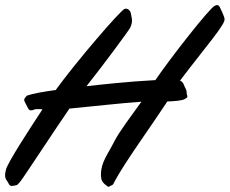

<svg xmlns="http://www.w3.org/2000/svg" viewBox="-76 -715 903 755"><path d="M439 -660C438 -672 428 -681 419 -681C417 -681 415 -680 414 -680C398 -675 225 -474 143 -361C98 -355 52 -347 30 -339C21 -330 19 -325 19 -322C19 -316 28 -303 31 -296C35 -287 38 -281 46 -281C49 -281 53 -282 58 -284C62 -286 68 -286 75 -286C80 -286 85 -286 91 -285C35 -200 -42 -81 -52 -50C-55 -40 -56 -32 -56 -26C-56 -9 -47 -4 -43 5C-39 13 -37 16 -30 16C-27 16 -24 16 -20 15C-5 11 -12 16 3 0C15 -14 129 -189 197 -288C272 -295 415 -311 480 -315C439 -258 392 -196 373 -158C349 -110 321 -77 321 -30C321 -25 321 -20 322 -15C323 -2 333 8 343 15C348 18 349 20 350 20L358 16C370 11 368 12 376 -4C415 -77 522 -224 582 -316C610 -317 637 -319 650 -325C659 -330 661 -333 661 -336C661 -339 658 -343 658 -350C658 -364 652 -367 647 -382C644 -389 640 -395 632 -398C669 -448 766 -569 781 -591C800 -619 807 -629 807 -639C807 -646 804 -652 799 -664C789 -686 786 -695 778 -695C775 -695 772 -694 768 -692C749 -684 597 -491 535 -400C424 -394 327 -383 264 -376C327 -455 427 -590 436 -606C441 -617 443 -626 443 -633C443 -644 440 -652 439 -660Z"/></svg>

Font: Oregano
Style: Italic
Weight: 400
Italic angle: -12°
Designer: Astigmatic (AOETI)
Foundry: Astigmatic (AOETI)
Version: Version 1.000